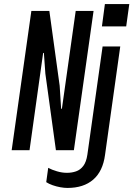

<svg xmlns="http://www.w3.org/2000/svg" viewBox="-20 -740 657 946"><path d="M37.5 0 134.5 -686H223.2L274 -317.5L281.2 -204.2H285L353 -686H441L344 0H255.5L203.5 -377L196.2 -479.5L192.5 -478.8L125.5 0ZM312.2 186Q296.2 186 277 182.5Q257.8 179 239.5 172.6Q221.2 166.2 207.8 157.5L217.5 87Q235.8 96.8 260.8 104.1Q285.8 111.5 310 111.5Q334 111.5 354.9 104.2Q375.8 97 390.5 77.5Q405.2 58 410.5 22L485.5 -511H572.5L497.5 23.2Q486.8 103.8 439.4 144.9Q392 186 312.2 186ZM482.2 -610 496.8 -720H617L601.8 -610Z"/></svg>

Font: Chivo Mono Medium
Style: Italic
Weight: 500
Italic angle: -8.05°
Monospace: yes
Designer: Hector Gatti
Foundry: Omnibus-Type
Version: Version 1.008